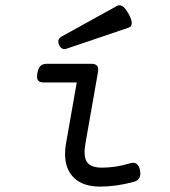

<svg xmlns="http://www.w3.org/2000/svg" viewBox="-20 -691 640 722"><path d="M157.2 -451.2Q140.6 -451.2 132.3 -443.1Q124 -435.1 120.6 -416Q117.2 -397 122.8 -388.9Q128.4 -380.9 145 -380.9H268.6L228 -149.9Q224.6 -131.3 224.6 -111.8Q224.6 -54.2 258.8 -21.7Q293 10.7 356 10.7Q417.5 10.7 483.4 -7.3Q513.7 -15.6 506.3 -51.3Q499 -85.9 469.7 -77.1Q415 -60.5 363.3 -60.5Q329.1 -60.5 313.5 -74.5Q297.9 -88.4 297.9 -119.1Q297.9 -130.9 301.3 -151.4L348.1 -418Q351.6 -436 345.2 -443.6Q338.9 -451.2 322.3 -451.2ZM210.9 -553.2Q193.8 -543.5 201.7 -522.9Q205.1 -514.2 212.4 -509.3Q219.7 -504.4 228.5 -507.3L463.4 -586.9Q487.8 -595.2 463.4 -639.2Q449.2 -664.6 437.3 -669.4Q425.3 -674.3 414.1 -665.5Z"/></svg>

Font: Courier Prime Code
Style: Italic
Weight: 400
Italic angle: -10°
Designer: Alan Dague-Greene
Foundry: Quote-Unquote Apps
Version: Version 3.18